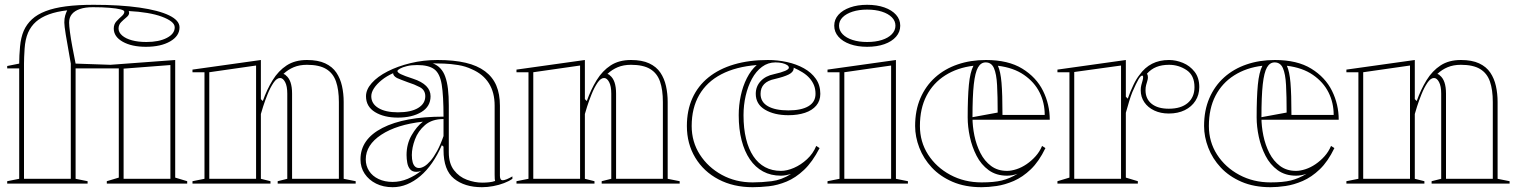

<svg xmlns="http://www.w3.org/2000/svg" viewBox="-20 -765 6320 800"><path d="M10 0V-10L60 -20V-480H10V-490L60 -500Q60 -533 63.5 -571Q67 -609 79 -637Q91 -664 113 -684.5Q135 -705 170 -718.5Q205 -732 254.5 -738.5Q304 -745 370 -745Q480 -745 560.5 -733.5Q641 -722 684.5 -701Q728 -680 728 -651Q728 -615 689 -592.5Q650 -570 588 -570Q529 -570 491.5 -591Q454 -612 454 -646Q454 -664 465 -676Q476 -688 487 -697.5Q498 -707 498 -716Q498 -722 482 -726Q466 -730 436.5 -732.5Q407 -735 367 -735Q335 -735 313 -727.5Q291 -720 279.5 -706Q268 -692 268 -671Q268 -658 271.5 -631Q275 -604 281.5 -569.5Q288 -535 295 -500L440 -495L710 -515V-25L760 -10V0H425V-10L475 -25V-480H295V-20L345 -10V0ZM495 -20H690V-494L495 -479ZM590 -590Q642 -590 675 -607Q708 -624 708 -651Q708 -664 694 -675Q680 -686 654.5 -695.5Q629 -705 593.5 -711Q558 -717 516 -719Q517 -718 517.5 -716Q518 -714 518 -711Q518 -702 507 -693Q496 -684 485 -673Q474 -662 474 -646Q474 -630 489 -617Q504 -604 530 -597Q556 -590 590 -590ZM80 -20H275V-500Q260 -583 254 -620.5Q248 -658 248 -671Q248 -688 251.5 -700Q255 -712 260 -722Q216 -717 183.5 -705Q151 -693 130 -674.5Q109 -656 97 -629Q85 -601 82.5 -562Q80 -523 80 -500Z M1462 -10V0H1137V-10L1177 -20V-375Q1177 -406 1168 -423Q1159 -440 1147 -440Q1133 -440 1119.5 -420Q1106 -400 1095 -372.5Q1084 -345 1076.5 -321.5Q1069 -298 1067 -290V-20L1107 -10V0H782V-10L832 -20V-464H782V-475L1067 -515V-352L1075 -344Q1092 -392 1116 -431Q1140 -470 1174.5 -492.5Q1209 -515 1259 -515Q1305 -515 1335 -501Q1365 -487 1381.5 -462.5Q1398 -438 1405 -406.5Q1412 -375 1412 -340V-20ZM852 -20H1047V-492L852 -464ZM1197 -20H1392V-340Q1392 -391 1380 -425.5Q1368 -460 1339 -477.5Q1310 -495 1259 -495Q1228 -495 1204 -485Q1180 -475 1161 -457Q1164 -456 1167 -454.5Q1170 -453 1171 -451Q1184 -441 1190.5 -422Q1197 -403 1197 -375Z M1803 -515Q1871 -515 1920 -503.5Q1969 -492 2001 -468Q2033 -444 2048 -408.5Q2063 -373 2063 -325V-32Q2063 -25 2065.5 -19.5Q2068 -14 2075 -14Q2081 -14 2091 -18Q2101 -22 2115 -30V-20Q2101 -10 2080 -2Q2059 6 2035 10.5Q2011 15 1988 15Q1916 15 1872 -20.5Q1828 -56 1828 -140Q1828 -142 1828 -143.5Q1828 -145 1828 -147.5Q1828 -150 1828 -154L1821 -160Q1803 -119 1780.5 -86.5Q1758 -54 1731.5 -31.5Q1705 -9 1676 3Q1647 15 1616 15Q1577 15 1547 0Q1517 -15 1499.5 -41Q1482 -67 1482 -101Q1482 -185 1573.5 -232Q1665 -279 1828 -279Q1828 -366 1820.5 -412.5Q1813 -459 1789.5 -476.5Q1766 -494 1718 -494Q1694 -494 1675.5 -489.5Q1657 -485 1646.5 -479Q1636 -473 1636 -469Q1636 -463 1650 -456Q1664 -449 1701 -437Q1774 -413 1774 -364Q1774 -321 1735.5 -298Q1697 -275 1638 -275Q1580 -275 1542.5 -298Q1505 -321 1505 -364Q1505 -392 1529 -419Q1553 -446 1595 -467.5Q1637 -489 1690.5 -502Q1744 -515 1803 -515ZM1828 -269Q1780 -269 1751 -244Q1722 -219 1709 -184Q1696 -149 1696 -119Q1696 -101 1699.5 -89Q1703 -77 1709.5 -71Q1716 -65 1726 -65Q1736 -65 1748 -72Q1760 -79 1773.5 -94.5Q1787 -110 1801 -135.5Q1815 -161 1828 -198ZM1616 -7Q1648 -7 1679 -20Q1710 -33 1736 -54Q1730 -51 1725 -50Q1720 -49 1715 -49Q1698 -49 1689 -59.5Q1680 -70 1677 -86.5Q1674 -103 1674 -119Q1674 -165 1695 -201.5Q1716 -238 1742 -258Q1633 -246 1568.5 -203.5Q1504 -161 1504 -101Q1504 -74 1518 -52.5Q1532 -31 1557.5 -19Q1583 -7 1616 -7ZM1783 -501Q1802 -494 1815 -480Q1828 -466 1835 -446Q1843 -424 1846.5 -394.5Q1850 -365 1850 -325V-130Q1850 -84 1871.5 -56Q1893 -28 1925.5 -16Q1958 -4 1989 -4Q2004 -4 2018 -5.5Q2032 -7 2043 -11Q2042 -13 2041.5 -19Q2041 -25 2041 -37V-325Q2041 -380 2017 -418Q1993 -456 1947 -476Q1920 -489 1889 -494Q1858 -499 1830.5 -500Q1803 -501 1783 -501ZM1638 -297Q1692 -297 1722 -315Q1752 -333 1752 -364Q1752 -390 1729 -402Q1706 -414 1680 -422Q1666 -427 1653.5 -432Q1641 -437 1634 -440Q1618 -449 1618 -460Q1591 -448 1570.5 -431.5Q1550 -415 1538.5 -397.5Q1527 -380 1527 -364Q1527 -333 1556.5 -315Q1586 -297 1638 -297Z M2812 -10V0H2487V-10L2527 -20V-375Q2527 -406 2518 -423Q2509 -440 2497 -440Q2483 -440 2469.5 -420Q2456 -400 2445 -372.5Q2434 -345 2426.5 -321.5Q2419 -298 2417 -290V-20L2457 -10V0H2132V-10L2182 -20V-464H2132V-475L2417 -515V-352L2425 -344Q2442 -392 2466 -431Q2490 -470 2524.5 -492.5Q2559 -515 2609 -515Q2655 -515 2685 -501Q2715 -487 2731.5 -462.5Q2748 -438 2755 -406.5Q2762 -375 2762 -340V-20ZM2202 -20H2397V-492L2202 -464ZM2547 -20H2742V-340Q2742 -391 2730 -425.5Q2718 -460 2689 -477.5Q2660 -495 2609 -495Q2578 -495 2554 -485Q2530 -475 2511 -457Q2514 -456 2517 -454.5Q2520 -453 2521 -451Q2534 -441 2540.5 -422Q2547 -403 2547 -375Z M3116 15Q3036 15 2974 -17.5Q2912 -50 2877 -108Q2842 -166 2842 -240Q2842 -305 2865 -356Q2888 -407 2932 -442.5Q2976 -478 3038.5 -496.5Q3101 -515 3180 -515Q3220 -515 3259 -506.5Q3298 -498 3329.5 -480.5Q3361 -463 3379.5 -436.5Q3398 -410 3398 -374Q3398 -345 3381 -325Q3364 -305 3334 -295Q3304 -285 3265 -285Q3206 -285 3167.5 -308Q3129 -331 3129 -374Q3129 -405 3149.5 -427Q3170 -449 3205 -456Q3267 -470 3267 -483Q3267 -489 3259.5 -494Q3252 -499 3239.5 -502Q3227 -505 3211 -505Q3180 -505 3155 -486.5Q3130 -468 3113 -436.5Q3096 -405 3087 -366Q3078 -327 3078 -285Q3078 -230 3088.5 -187Q3099 -144 3119 -114Q3139 -84 3168 -68.5Q3197 -53 3234 -53Q3259 -53 3288 -65.5Q3317 -78 3342.5 -101.5Q3368 -125 3381 -157L3395 -148Q3365 -90 3330 -57Q3295 -24 3257.5 -8.5Q3220 7 3184 11Q3148 15 3116 15ZM3287 -483V-478Q3285 -464 3266 -454.5Q3247 -445 3209 -436Q3149 -424 3149 -374Q3149 -340 3179.5 -322.5Q3210 -305 3265 -305Q3319 -305 3348.5 -322.5Q3378 -340 3378 -374Q3378 -394 3371.5 -410Q3365 -426 3353 -439.5Q3341 -453 3324 -463.5Q3307 -474 3287 -483ZM2862 -240Q2862 -174 2896 -121Q2930 -68 2987.5 -36.5Q3045 -5 3116 -5Q3154 -5 3195 -10Q3236 -15 3276 -40Q3266 -37 3255 -35Q3244 -33 3234 -33Q3192 -33 3159.5 -50.5Q3127 -68 3104.5 -101Q3082 -134 3070 -180.5Q3058 -227 3058 -285Q3058 -326 3066.5 -366Q3075 -406 3092 -439.5Q3109 -473 3133 -494Q3046 -487 2985.5 -455.5Q2925 -424 2893.5 -369.5Q2862 -315 2862 -240Z M3593 -570Q3553 -570 3522 -581Q3491 -592 3473.5 -612Q3456 -632 3456 -658Q3456 -684 3473.5 -703.5Q3491 -723 3522 -734Q3553 -745 3593 -745Q3634 -745 3665 -734Q3696 -723 3713.5 -703.5Q3731 -684 3731 -658Q3731 -632 3713.5 -612Q3696 -592 3665 -581Q3634 -570 3593 -570ZM3428 0V-10L3478 -20V-464H3428V-475L3713 -515V-20L3763 -10V0ZM3498 -20H3693V-492L3498 -464ZM3593 -590Q3628 -590 3654.5 -598.5Q3681 -607 3696 -622.5Q3711 -638 3711 -658Q3711 -678 3696 -693Q3681 -708 3654.5 -716.5Q3628 -725 3593 -725Q3559 -725 3532.5 -716.5Q3506 -708 3491 -693Q3476 -678 3476 -658Q3476 -638 3491 -622.5Q3506 -607 3532.5 -598.5Q3559 -590 3593 -590Z M4088 -515Q4181 -515 4239.5 -479Q4298 -443 4326 -386.5Q4354 -330 4354 -266H4028V-276L4137 -296Q4137 -364 4134.5 -410.5Q4132 -457 4121.5 -481Q4111 -505 4087 -505Q4067 -505 4055 -484Q4043 -463 4037.5 -413.5Q4032 -364 4032 -276Q4032 -239 4040 -200Q4048 -161 4065 -127.5Q4082 -94 4109.5 -73.5Q4137 -53 4176 -53Q4194 -53 4215.5 -60Q4237 -67 4257.5 -81Q4278 -95 4295 -114Q4312 -133 4322 -157L4336 -148Q4309 -92 4275 -59.5Q4241 -27 4204 -11Q4167 5 4132.5 10Q4098 15 4070 15Q4001 15 3949 -7.5Q3897 -30 3862.5 -67Q3828 -104 3810.5 -149.5Q3793 -195 3793 -240Q3793 -305 3815 -356Q3837 -407 3876.5 -442.5Q3916 -478 3970 -496.5Q4024 -515 4088 -515ZM3813 -240Q3813 -174 3847 -121Q3881 -68 3939.5 -36.5Q3998 -5 4070 -5Q4122 -5 4154.5 -13Q4187 -21 4220 -41Q4209 -37 4198 -35Q4187 -33 4176 -33Q4131 -33 4099.5 -56Q4068 -79 4049 -116Q4030 -153 4021 -195Q4012 -237 4012 -276Q4012 -359 4017 -411.5Q4022 -464 4036 -491Q3969 -483 3918.5 -451Q3868 -419 3840.5 -366Q3813 -313 3813 -240ZM4157 -286H4333Q4333 -337 4311.5 -380Q4290 -423 4246.5 -453Q4203 -483 4138 -491Q4149 -467 4153 -420Q4157 -373 4157 -286Z M4386 0V-10L4436 -25V-464H4386V-475L4671 -515V-362L4679 -354Q4690 -385 4702.5 -411Q4715 -437 4728 -453Q4750 -484 4780.5 -499.5Q4811 -515 4851 -515Q4880 -515 4909 -503Q4938 -491 4957.5 -466Q4977 -441 4977 -402Q4977 -370 4961 -345Q4945 -320 4916.5 -306Q4888 -292 4850 -292Q4816 -292 4789.5 -304.5Q4763 -317 4748 -339Q4733 -361 4733 -389Q4733 -401 4735.5 -410.5Q4738 -420 4740.5 -428.5Q4743 -437 4743 -443Q4743 -450 4739 -450Q4733 -450 4724 -435Q4715 -420 4698 -381Q4692 -366 4685 -343.5Q4678 -321 4671 -295V-25L4721 -10V0ZM4651 -492 4456 -465V-20H4651ZM4851 -495Q4821 -495 4798.5 -486Q4776 -477 4759 -458Q4761 -455 4762 -451.5Q4763 -448 4763 -443Q4763 -436 4760.5 -428Q4758 -420 4755.5 -410.5Q4753 -401 4753 -389Q4753 -353 4778.5 -332.5Q4804 -312 4850 -312Q4901 -312 4929 -336Q4957 -360 4957 -402Q4957 -451 4924 -473Q4891 -495 4851 -495Z M5292 -515Q5385 -515 5443.5 -479Q5502 -443 5530 -386.5Q5558 -330 5558 -266H5232V-276L5341 -296Q5341 -364 5338.5 -410.5Q5336 -457 5325.5 -481Q5315 -505 5291 -505Q5271 -505 5259 -484Q5247 -463 5241.5 -413.5Q5236 -364 5236 -276Q5236 -239 5244 -200Q5252 -161 5269 -127.5Q5286 -94 5313.5 -73.5Q5341 -53 5380 -53Q5398 -53 5419.5 -60Q5441 -67 5461.5 -81Q5482 -95 5499 -114Q5516 -133 5526 -157L5540 -148Q5513 -92 5479 -59.5Q5445 -27 5408 -11Q5371 5 5336.5 10Q5302 15 5274 15Q5205 15 5153 -7.5Q5101 -30 5066.5 -67Q5032 -104 5014.5 -149.5Q4997 -195 4997 -240Q4997 -305 5019 -356Q5041 -407 5080.5 -442.5Q5120 -478 5174 -496.5Q5228 -515 5292 -515ZM5017 -240Q5017 -174 5051 -121Q5085 -68 5143.5 -36.5Q5202 -5 5274 -5Q5326 -5 5358.5 -13Q5391 -21 5424 -41Q5413 -37 5402 -35Q5391 -33 5380 -33Q5335 -33 5303.5 -56Q5272 -79 5253 -116Q5234 -153 5225 -195Q5216 -237 5216 -276Q5216 -359 5221 -411.5Q5226 -464 5240 -491Q5173 -483 5122.5 -451Q5072 -419 5044.5 -366Q5017 -313 5017 -240ZM5361 -286H5537Q5537 -337 5515.5 -380Q5494 -423 5450.5 -453Q5407 -483 5342 -491Q5353 -467 5357 -420Q5361 -373 5361 -286Z M6270 -10V0H5945V-10L5985 -20V-375Q5985 -406 5976 -423Q5967 -440 5955 -440Q5941 -440 5927.5 -420Q5914 -400 5903 -372.5Q5892 -345 5884.5 -321.5Q5877 -298 5875 -290V-20L5915 -10V0H5590V-10L5640 -20V-464H5590V-475L5875 -515V-352L5883 -344Q5900 -392 5924 -431Q5948 -470 5982.5 -492.5Q6017 -515 6067 -515Q6113 -515 6143 -501Q6173 -487 6189.5 -462.5Q6206 -438 6213 -406.5Q6220 -375 6220 -340V-20ZM5660 -20H5855V-492L5660 -464ZM6005 -20H6200V-340Q6200 -391 6188 -425.5Q6176 -460 6147 -477.5Q6118 -495 6067 -495Q6036 -495 6012 -485Q5988 -475 5969 -457Q5972 -456 5975 -454.5Q5978 -453 5979 -451Q5992 -441 5998.5 -422Q6005 -403 6005 -375Z"/></svg>

Font: Kalnia Glaze Thin
Style: Bold
Weight: 700
Version: Version 1.110